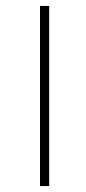

<svg xmlns="http://www.w3.org/2000/svg" viewBox="-20 -628 290 648"><path d="M115 0V-608H146V0Z"/></svg>

Font: Roundo ExtraLight
Style: Regular
Weight: 250
Designer: Namrata Goyal (Gurmukhi), Shiva Nallaperumal (Latin)
Foundry: Indian Type Foundry
Version: Version 1.000;PS 1.0;hotconv 1.0.88;makeotf.lib2.5.647800